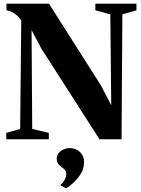

<svg xmlns="http://www.w3.org/2000/svg" viewBox="-20 -763 774 1052"><path d="M14.5 0V-35L90.5 -56.5L96.5 -651.5Q88 -664.5 74.5 -676.8Q61 -689 45.5 -697.2Q30 -705.5 15.5 -706.5V-743H248L533 -295L589.5 -186.5L584.5 -684.5L502.5 -706.5V-743H727.5V-706.5L650.5 -684.5L646 0H525L207 -496L153 -598L156.5 -56.5L247.5 -35V0ZM440.5 127Q440.5 159 423.8 187.2Q407 215.5 384.2 236.5Q361.5 257.5 343 268.5H342L313 253.5L312.5 248.5Q326 238 334.5 221.5Q343 205 343 193Q343 178 337 169.8Q331 161.5 318 153Q306.5 145.5 298.8 134.5Q291 123.5 291 107.5Q291 87.5 302.5 74.5Q314 61.5 329.8 55Q345.5 48.5 359 48.5H362.5Q396 48.5 418.5 70.2Q441 92 440.5 127Z"/></svg>

Font: Merriweather 96pt ExtraBold
Style: Regular
Weight: 800
Version: Version 2.100